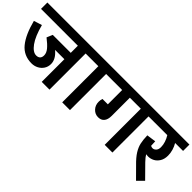

<svg xmlns="http://www.w3.org/2000/svg" viewBox="29 -1370 2115 2115"><g transform="rotate(45 1086.5 -313.0)"><path d="M774 -563H675V0H554V-353H409Q488 -287 488 -212Q488 -168 466 -134.5Q444 -101 408 -82.5Q372 -64 330 -64Q208 -64 135 -153Q62 -242 18 -414L113 -444Q150 -304 201.5 -233Q253 -162 305 -162Q335 -162 351 -178Q367 -194 367 -225Q367 -263 336 -300.5Q305 -338 245 -384L274 -452H554V-563H-20V-662H774Z M1093 -563H994V0H873V-563H754V-662H1093Z M1755 -563H1655V0H1535V-563H1364V-280Q1364 -223 1339.5 -193Q1315 -163 1268 -163Q1220 -163 1186 -199Q1152 -235 1152 -289Q1152 -316 1160 -340H1244V-563H1073V-662H1755Z M2193 -563H2069Q2090 -528 2101.5 -488.5Q2113 -449 2113 -410Q2113 -356 2090.5 -319Q2068 -282 2034 -264.5Q2000 -247 1964 -247Q1950 -247 1932 -251Q1949 -218 1986 -181L2130 -35L2059 36L1939 -85Q1877 -145 1846.5 -194Q1816 -243 1805.5 -290Q1795 -337 1793 -406L1901 -421L1904 -354Q1918 -346 1934 -346Q1956 -346 1974 -365Q1992 -384 1992 -421Q1992 -456 1980 -493Q1968 -530 1947 -563H1735V-662H2193Z"/></g></svg>

Font: MartelSansBold
Style: Bold
Weight: 700
Designer: Dan Reynolds and Mathieu Réguer
Foundry: Dan Reynolds and Mathieu Réguer
Version: Version 1.002; ttfautohint (v1.1) -l 5 -r 5 -G 72 -x 0 -D la